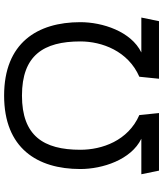

<svg xmlns="http://www.w3.org/2000/svg" viewBox="52 -864 812 957"><g transform="rotate(-90 458.5 -386.0)"><path d="M86 0H373L363 -98C235 -154 190 -284 190 -392C190 -576 260 -683 460 -683C660 -683 730 -576 730 -392C730 -284 682 -154 554 -98L544 0H831L849 -88H675C780 -139 826 -282 826 -392C826 -607 722 -772 460 -772C198 -772 94 -607 94 -392C94 -282 140 -139 245 -88H68Z"/></g></svg>

Font: Hibana SubMedium
Style: Regular
Weight: 500
Width: 6
Designer: pygmalion
Foundry: ybstudio
Version: Version 0.930;hotconv 1.0.109;makeotfexe 2.5.65596